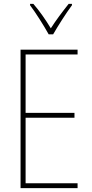

<svg xmlns="http://www.w3.org/2000/svg" viewBox="-20 -970 472 990"><path d="M231 -793H254C280 -838 320 -901 351 -943V-950H334C299 -906 269 -866 242 -824C217 -866 182 -916 152 -950H135V-943C161 -909 205 -840 231 -793ZM380 0V-25H112V-363H364V-388H112V-689H380V-714H86V0Z"/></svg>

Font: Noto Sans Lao Condensed Thin
Style: Regular
Weight: 100
Width: 3
Designer: Monotype Design Team
Foundry: Monotype Imaging Inc.
Version: Version 2.003